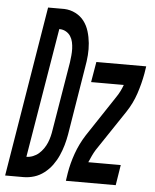

<svg xmlns="http://www.w3.org/2000/svg" viewBox="-98 -780 668 825"><g transform="rotate(5 236.5 -367.5)"><path d="M-45 0 76 -735H146Q172 -734 194.5 -722.5Q217 -711 231.5 -692Q246 -673 253.5 -648.5Q261 -624 263.5 -598Q266 -572 264 -546Q262 -520 257 -493L209 -199Q205 -176 198.5 -153Q192 -130 182 -107.5Q172 -85 157.5 -65Q143 -45 123 -29.5Q103 -14 80 -7Q57 0 34 0ZM39 -88Q53 -88 67 -93.5Q81 -99 92 -108.5Q103 -118 112 -131Q121 -144 126.5 -157.5Q132 -171 135.5 -185Q139 -199 141 -213L190 -508Q192 -523 193.5 -538Q195 -553 194.5 -567.5Q194 -582 191 -596Q188 -610 180.5 -621.5Q173 -633 160.5 -640Q148 -647 133 -647H132ZM217 0 222 -33Q229 -76 244.5 -119.5Q260 -163 285 -202L401 -377Q410 -390 417 -404Q424 -418 429 -432H288L303 -520H518L513 -488Q505 -444 490.5 -400.5Q476 -357 450 -318L333 -143Q325 -130 318.5 -116Q312 -102 306 -88H446L432 0Z"/></g></svg>

Font: Iosevka Term Curly SmBd Obl
Style: Regular
Weight: 600
Italic angle: -9°
Designer: Belleve Invis
Foundry: Belleve Invis
Version: Version 32.3.0